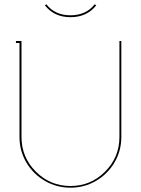

<svg xmlns="http://www.w3.org/2000/svg" viewBox="-20 -870 656 894"><path d="M308.1 -798.8Q380.9 -798.8 420.9 -850.1L428.2 -845.2Q384.8 -790 308.1 -790Q232.4 -790 189 -845.2L195.8 -850.1Q235.8 -798.8 308.1 -798.8ZM544.9 -231.9Q544.9 -168 513.2 -113.8Q481.4 -59.6 427 -27.8Q372.6 3.9 308.1 3.9Q243.7 3.9 189 -27.8Q134.3 -59.6 102.5 -113.8Q70.8 -168 70.8 -231.9V-669.9H54.2V-679.2H80.1V-231.9Q80.1 -137.7 147 -70.8Q213.9 -3.9 308.1 -3.9Q402.3 -3.9 469.2 -70.8Q536.1 -137.7 536.1 -231.9V-679.2H544.9Z"/></svg>

Font: Rawengulk
Style: Ultralight
Weight: 200
Version: Version 0.92